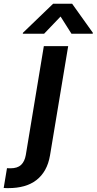

<svg xmlns="http://www.w3.org/2000/svg" viewBox="-120 -789 511 1014"><path d="M-100.5 203.8 -83.1 99.1Q-78.1 99.4 -73.7 99.6Q-69.2 99.8 -64.6 99.8Q-27.7 99.8 -8.7 81.9Q10.3 63.9 16.3 29.5L111.5 -545.5H240.1L144.2 31.2Q136.7 75.6 118.4 108.1Q100.1 140.6 72.3 162.1Q44.4 183.6 7.1 194.1Q-30.2 204.5 -75.3 204.5Q-81.3 204.5 -87.5 204.4Q-93.8 204.2 -100.5 203.8ZM0.4 -610.8 1.1 -615.8 160.5 -769.2H261L370.4 -615.8L369.7 -610.8H257.5L199.9 -701.7L112.9 -610.8Z"/></svg>

Font: Inter P Semi Bold
Style: Italic
Weight: 600
Italic angle: 9.39999°
Designer: Rasmus Andersson
Foundry: rsms
Version: Version 3.018;git-588b23468